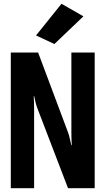

<svg xmlns="http://www.w3.org/2000/svg" viewBox="-20 -986 552 1006"><path d="M36.6 0H158.7V-415Q158.7 -428.7 158.2 -448Q157.7 -467.3 156.7 -481.9H159.2Q161.6 -467.8 166.5 -448.7Q171.4 -429.7 176.3 -417.5L336.4 0H476.1V-710.9H354V-294.4Q354 -280.8 354.5 -260.3Q355 -239.7 356 -225.6H353.5Q350.1 -239.3 345.9 -259Q341.8 -278.8 336.4 -292.5L179.7 -710.9H36.6ZM168.9 -800.3 265.1 -755.4 417 -900.4 302.2 -966.3Z"/></svg>

Font: Roboto Flex Super Cond Bold
Style: Regular
Weight: 700
Width: 3
Designer: Berlow after Robertson
Foundry: Google
Version: Version 3.000